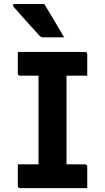

<svg xmlns="http://www.w3.org/2000/svg" viewBox="-20 -967 540 987"><path d="M322 -75.5H174.2L178 -116.4Q178 -133 178 -154Q178 -175 178 -191.7Q178 -245.6 178 -299.6Q178 -353.5 178 -407.5Q178 -461.5 178 -515.8Q178 -570.2 178 -624.5H326.3L322 -583.6Q322 -567.6 322 -547.6Q322 -527.6 322 -510.6Q322 -456 322 -401.8Q322 -347.5 322 -292.9Q322 -238.2 322 -184Q322 -129.7 322 -75.5ZM428.5 0H82.5Q80.3 0 78.3 -1Q76.3 -2 74.8 -3.5Q73.3 -5 72.4 -7Q71.5 -9 71.5 -11Q71.5 -30.8 71.5 -48.7Q71.5 -66.6 71.5 -84.5Q71.5 -102.5 71.5 -122.1H417.1Q420.3 -122.1 422.9 -120.6Q425.5 -119.1 427 -116.6Q428.5 -114.1 428.5 -111.1Q428.5 -91.5 428.5 -73.5Q428.5 -55.6 428.5 -37.7Q428.5 -19.8 428.5 0ZM71.5 -700H417.3Q422.5 -700 425.5 -697Q428.5 -694 428.5 -689Q428.5 -674.6 428.5 -660.7Q428.5 -646.8 428.5 -633.4Q428.5 -620 428.5 -606.5Q428.5 -592.9 428.5 -577.9H82.5Q78.3 -577.9 74.9 -581.4Q71.5 -584.9 71.5 -588.9Q71.5 -603.9 71.5 -617.5Q71.5 -631 71.5 -644.4Q71.5 -657.8 71.5 -671.7Q71.5 -685.6 71.5 -700ZM207.7 -946.6Q226.1 -916.4 242.4 -888.6Q258.7 -860.7 275.4 -833.4Q292.2 -806 309.4 -775.1Q292.3 -775.1 278.2 -775.1Q264 -775.1 246.7 -775.1Q229.5 -775.1 201.1 -775.1Q195.1 -775.1 191.1 -777.2Q187 -779.3 185 -781.4Q158.9 -810 141.5 -829.2Q124 -848.4 110.4 -863.8Q96.8 -879.1 82.5 -895.2Q68.2 -911.3 49.4 -932.4Q45.4 -937.4 47.4 -942Q49.5 -946.6 55.5 -946.6Q87.7 -946.6 107.6 -946.6Q127.5 -946.6 149.3 -946.6Q171.1 -946.6 207.7 -946.6Z"/></svg>

Font: Recursive Sans Linear Light
Style: Regular
Weight: 300
Version: Version 1.085